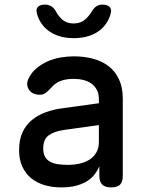

<svg xmlns="http://www.w3.org/2000/svg" viewBox="-20 -805 640 835"><path d="M141 -745Q135 -764 144.5 -774.5Q154 -785 175 -785Q186 -785 194 -782Q202 -779 207 -775Q218 -766 224 -754Q230 -742 240 -731Q262 -703 300 -703Q338 -703 361 -731Q371 -741 377.5 -752.5Q384 -764 393 -773Q399 -778 406.5 -781.5Q414 -785 426 -785Q447 -785 457 -774.5Q467 -764 461 -745Q451 -707 421 -679Q375 -639 301 -639Q227 -639 181 -679Q151 -707 141 -745ZM410 -356V-375Q410 -398 401 -414.5Q392 -431 377.5 -441.5Q363 -452 343 -457Q323 -462 301 -462Q268 -462 245 -453.5Q222 -445 206 -427Q199 -419 192.5 -413Q186 -407 180.5 -402.5Q175 -398 168.5 -395.5Q162 -393 154 -393Q119 -393 105 -416.5Q91 -440 106 -467Q119 -492 140.5 -509.5Q162 -527 188 -538.5Q214 -550 243.5 -555Q273 -560 301 -560Q346 -560 385 -549.5Q424 -539 452.5 -517Q481 -495 497.5 -460Q514 -425 514 -376V-41Q514 -14 502 -2Q490 10 463.5 10Q437 10 424.5 -2.5Q412 -15 412 -41V-82Q405 -65 393 -48.5Q381 -32 361.5 -19Q342 -6 313.5 2Q285 10 247 10Q207 10 173.5 0Q140 -10 115.5 -30Q91 -50 77 -80.5Q63 -111 63 -152Q63 -198 78 -230Q93 -262 118.5 -283Q144 -304 178 -316.5Q212 -329 250 -334ZM410 -261 259 -240Q217 -234 192.5 -217Q168 -200 168 -159Q168 -136 176.5 -122Q185 -108 200 -100.5Q215 -93 234.5 -90.5Q254 -88 276 -88Q302 -88 326.5 -93.5Q351 -99 369.5 -111Q388 -123 399 -142Q410 -161 410 -187Z"/></svg>

Font: Maple Mono Normal NL Medium
Style: Regular
Weight: 500
Monospace: yes
Designer: subframe7536
Version: Version 7.000